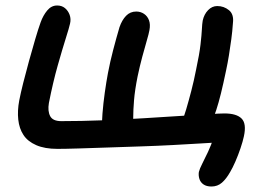

<svg xmlns="http://www.w3.org/2000/svg" viewBox="-20 -530 964 699"><path d="M750 149Q732 149 721 141.5Q710 134 706 121.5Q702 109 704 96Q707 84 716.5 65.5Q726 47 737.5 22.5Q749 -2 758 -30L765 -11Q747 -10 706 -7.5Q665 -5 609.5 -2Q554 1 492.5 3Q431 5 372.5 7Q314 9 265.5 10.5Q217 12 189 12Q143 12 112 -1.5Q81 -15 65.5 -38.5Q50 -62 46.5 -94.5Q43 -127 50 -164Q55 -190 64.5 -228Q74 -266 85.5 -307.5Q97 -349 108 -386.5Q119 -424 128 -449Q137 -474 152 -492Q167 -510 188 -510Q205 -510 216.5 -500.5Q228 -491 233.5 -476Q239 -461 235 -444Q232 -430 219.5 -390.5Q207 -351 190 -291Q173 -231 158 -155Q153 -126 162.5 -107.5Q172 -89 203 -89Q276 -89 352.5 -92Q429 -95 502.5 -99.5Q576 -104 637.5 -108Q699 -112 741 -114.5Q783 -117 797 -117Q841 -117 859.5 -98.5Q878 -80 868 -34Q864 -15 855.5 10Q847 35 837 58Q827 81 818 96Q804 121 788 135Q772 149 750 149ZM351 -45Q350 -77 353 -115.5Q356 -154 361.5 -193Q367 -232 373 -264Q381 -306 392 -348Q403 -390 415 -431Q424 -457 439 -472.5Q454 -488 476 -488Q492 -488 504.5 -479.5Q517 -471 522.5 -456Q528 -441 524 -420Q522 -408 514.5 -382.5Q507 -357 498 -323.5Q489 -290 481 -252Q471 -202 468 -165.5Q465 -129 465 -102.5Q465 -76 464 -54ZM748 -79 639 -78Q649 -102 658 -132.5Q667 -163 676.5 -199.5Q686 -236 694 -277Q706 -333 710 -368Q714 -403 715 -423.5Q716 -444 718 -455Q723 -478 737.5 -493Q752 -508 771 -508Q795 -508 813.5 -493Q832 -478 828 -446Q826 -416 822 -386.5Q818 -357 813.5 -329Q809 -301 803 -273Q793 -225 784.5 -190.5Q776 -156 767.5 -130Q759 -104 748 -79Z"/></svg>

Font: Shantell Sans Medium
Style: Italic
Weight: 500
Italic angle: -11°
Designer: Stephen Nixon, Anya Danilova, Shantell Martin
Foundry: Arrow Type
Version: Version 1.011;[c5ecc13dd]